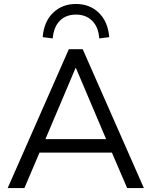

<svg xmlns="http://www.w3.org/2000/svg" viewBox="-20 -955 769 975"><path d="M19 0 329.5 -705H400.1L710.6 0H625.7L539.1 -201.2L578.8 -180H149.3L189.6 -201.2L104 0ZM363.6 -609.5 202.9 -230.3 179 -248.6H549.1L526.7 -230.3L365.6 -609.5ZM247.7 -760 196.8 -766.3Q202.9 -844.8 249.2 -889.8Q295.5 -934.8 365.6 -934.8Q436.2 -934.8 482.2 -889.8Q528.3 -844.8 534.8 -766.3L483.9 -760Q479.9 -818 448.1 -849.4Q416.2 -880.9 365.6 -880.9Q314.5 -880.9 283.6 -849.4Q252.7 -818 247.7 -760Z"/></svg>

Font: Nunito Sans 12pt ExtraLight
Style: Regular
Weight: 200
Designer: Vernon Adams
Foundry: Vernon Adams
Version: Version 3.101;gftools[0.9.27]